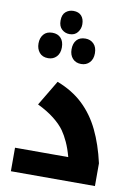

<svg xmlns="http://www.w3.org/2000/svg" viewBox="-109 -1118 870 1190"><g transform="rotate(10 326.0 -523.0)"><path d="M45 -148H380Q366 -200 348 -239Q330 -278 311 -305Q287 -339 244 -373Q201 -407 139 -437L234 -596Q331 -559 397 -496.5Q463 -434 505.5 -346Q548 -258 574 -143V0H45ZM255 -900Q227 -900 206.5 -918.5Q186 -937 186 -973Q186 -1011 206.5 -1028.5Q227 -1046 255 -1046Q288 -1046 305.5 -1026.5Q323 -1007 323 -973Q323 -945 305.5 -922.5Q288 -900 255 -900ZM150 -730Q114 -730 95 -753Q76 -776 76 -810Q76 -845 95 -867.5Q114 -890 150 -890Q184 -890 203.5 -869Q223 -848 223 -810Q223 -773 202.5 -751.5Q182 -730 150 -730ZM358 -730Q324 -730 304 -752Q284 -774 284 -810Q284 -847 303 -868.5Q322 -890 358 -890Q390 -890 410.5 -869Q431 -848 431 -810Q431 -773 410.5 -751.5Q390 -730 358 -730Z"/></g></svg>

Font: Noto Kufi Arabic Black
Style: Regular
Weight: 900
Designer: Monotype Design Team, David Williams, Khaled Hosny
Foundry: Google LLC
Version: Version 2.109; ttfautohint (v1.8.4.7-5d5b)